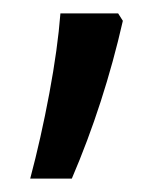

<svg xmlns="http://www.w3.org/2000/svg" viewBox="-20 -612 228 286"><path d="M25 -346Q41 -406 53.5 -473Q66 -540 70 -592H156L163 -581Q135 -458 87 -346Z"/></svg>

Font: Noto Sans Hebrew ExtraCondensed
Style: Regular
Weight: 400
Width: 2
Designer: Monotype Design Team
Foundry: Monotype Imaging Inc.
Version: Version 2.004; ttfautohint (v1.8.4.7-5d5b)